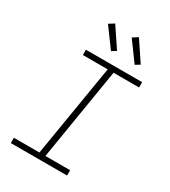

<svg xmlns="http://www.w3.org/2000/svg" viewBox="-229 -1080 1058 1192"><g transform="rotate(30 300.0 -483.5)"><path d="M46 0V-38H229L338 -697H160V-735H563V-697H380L272 -38H449V0ZM469 -805 368 -943 406 -967 501 -825ZM299 -805 198 -943 236 -967 331 -825Z"/></g></svg>

Font: Iosevka Slab XLtEx
Style: Italic
Weight: 200
Width: 7
Italic angle: -9°
Monospace: yes
Designer: Belleve Invis
Foundry: Belleve Invis
Version: Version 11.1.0; ttfautohint (v1.8.3)